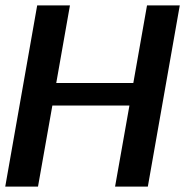

<svg xmlns="http://www.w3.org/2000/svg" viewBox="-30 -695 690 715"><path d="M-10.5 0H111.5L165 -302H452L398.5 0H520.5L639.5 -675H517.5L466.5 -386H179.5L230.5 -675H108.5Z"/></svg>

Font: Anybody UltraCondensed Thin Medium
Style: Italic
Weight: 500
Italic angle: -10°
Version: Version 1.111